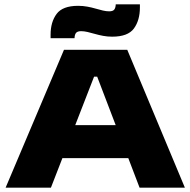

<svg xmlns="http://www.w3.org/2000/svg" viewBox="-20 -870 883 890"><path d="M6 0 276.5 -639H570L837 0H627L430.5 -514.5H416L216 0ZM225.5 -137V-290H617V-137ZM500 -700Q478 -700 458 -703.8Q438 -707.5 419.8 -712.8Q401.5 -718 385.5 -721.8Q369.5 -725.5 356 -725.5Q339 -725.5 332.5 -717.5Q326 -709.5 325.5 -693H214.5V-709.5Q214.5 -767.5 242.2 -805.2Q270 -843 342 -843Q364.5 -843 384.8 -839.2Q405 -835.5 423 -830.2Q441 -825 456.8 -821.2Q472.5 -817.5 486 -817.5Q503.5 -817.5 509.8 -825.8Q516 -834 516.5 -850H628.5V-835.5Q628.5 -776 600.8 -738Q573 -700 500 -700Z"/></svg>

Font: Anek Latin Expanded ExtraBold
Style: Regular
Weight: 800
Width: 7
Designer: Yesha Goshar
Foundry: Ek Type
Version: Version 1.003